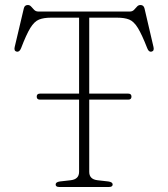

<svg xmlns="http://www.w3.org/2000/svg" viewBox="-20 -746 671 766"><path d="M126.5 -360.5Q126.5 -372.5 139.5 -372.5H295.5V-675.5H183.5Q154.5 -675.5 135.8 -668Q117 -660.5 101 -634.5Q85 -608.5 64 -553.5Q57.5 -537.5 46.5 -540Q35 -542.5 38.5 -558L75 -712.5Q78 -726 91 -726Q99 -726 104.5 -719.5Q110 -713 116.5 -706.5Q123 -700 133 -700H498Q508 -700 514.5 -706.5Q521 -713 526.5 -719.5Q532 -726 540.5 -726Q553 -726 556.5 -712.5L592.5 -558Q596 -542.5 584.5 -540Q573.5 -537.5 567.5 -553.5Q546 -608.5 530 -634.5Q514 -660.5 495.5 -668Q477 -675.5 447.5 -675.5H336V-372.5H491.5Q504.5 -372.5 504.5 -360.5Q504.5 -348.5 491.5 -348.5H336V-60.5Q336 -31 368.5 -27L412.5 -22Q429.5 -19.5 429.5 -10Q429.5 0 414.5 0H216.5Q202 0 202 -10Q202 -19.5 218.5 -22L262.5 -27Q295.5 -31 295.5 -60.5V-348.5H139.5Q126.5 -348.5 126.5 -360.5Z"/></svg>

Font: Fraunces 9pt Soft Thin
Style: Regular
Weight: 100
Version: Version 1.000;[b76b70a41]